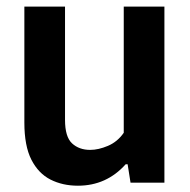

<svg xmlns="http://www.w3.org/2000/svg" viewBox="-20 -566 589 595"><path d="M221.5 9.5Q174 9.5 136.5 -9.5Q99 -28.5 77.2 -71.2Q55.5 -114 55.5 -186V-545.5H181.5V-194.5Q181.5 -142 203.2 -121.8Q225 -101.5 259.5 -101.5Q285 -101.5 314.5 -114Q344 -126.5 363.5 -154.5V-545.5H489.5V0H384.5L375.5 -57H369.5Q310 9.5 221.5 9.5Z"/></svg>

Font: Encode Sans SmCnd SmBold
Style: Regular
Weight: 600
Width: 4
Designer: Multiple Designers
Foundry: Impallari Type
Version: Version 3.002; ttfautohint (v1.8.3) -l 8 -r 50 -G 200 -x 14 